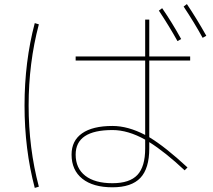

<svg xmlns="http://www.w3.org/2000/svg" viewBox="-20 -866 1040 939"><path d="M757 -814 773 -826Q822 -755 866 -675L848 -665Q808 -737 757 -814ZM878 -834 894 -846Q940 -778 989 -691L971 -681Q931 -754 878 -834ZM330 -110Q330 -178 381.5 -214Q433 -250 530 -250Q606 -250 690 -206V-570H350V-590H690V-770H710V-590H910V-570H710V-195Q788 -148 897 -47L883 -33Q788 -122 710 -171V-140Q710 -42 666.5 4Q623 50 530 50Q435 50 382.5 8Q330 -34 330 -110ZM150 -753 170 -747Q120 -558 120 -350Q120 -142 170 47L150 53Q100 -136 100 -350Q100 -564 150 -753ZM690 -183Q606 -230 530 -230Q350 -230 350 -110Q350 -43 397 -6.5Q444 30 530 30Q614 30 652 -10.5Q690 -51 690 -140Z"/></svg>

Font: Mplus 1p Thin
Style: Regular
Weight: 250
Version: Version 1.061